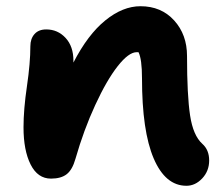

<svg xmlns="http://www.w3.org/2000/svg" viewBox="-20 -558 715 614"><path d="M576.2 36.1Q508.8 36.1 471.4 -51.5Q434.1 -139.2 434.1 -307.1Q434.1 -369.1 422.9 -391.1H417Q391.6 -391.1 356.4 -346.4Q321.3 -301.8 284.7 -222.4Q248 -143.1 221.2 -49.8Q211.4 -15.1 193.4 -1Q175.3 13.2 143.1 13.2Q100.6 13.2 77.9 -32Q55.2 -77.1 55.2 -150.9Q55.2 -208 66.2 -282.5Q77.1 -356.9 77.1 -410.2Q77.1 -434.1 90.3 -449Q103.5 -463.9 127.9 -463.9Q164.6 -463.9 189.7 -436.8Q214.8 -409.7 214.8 -363.8V-357.9Q260.7 -447.3 316.7 -492.7Q372.6 -538.1 429.2 -538.1Q495.6 -538.1 536.9 -492.7Q578.1 -447.3 578.1 -378.9Q578.1 -252.9 587.9 -188.7Q597.7 -124.5 627 -98.1Q648.9 -78.6 648.9 -44.9Q648.9 -11.2 626.7 12.5Q604.5 36.1 576.2 36.1Z"/></svg>

Font: Shantell Sans Irregular
Style: Bold
Weight: 700
Designer: Stephen Nixon, Anya Danilova, Shantell Martin
Foundry: Arrow Type
Version: Version 1.006;[9816181b4]